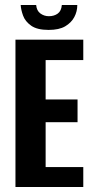

<svg xmlns="http://www.w3.org/2000/svg" viewBox="-20 -750 374 770"><path d="M42 0V-591H314V-509H163V-351H291V-260H163V-80H314V0ZM175 -630Q129 -630 105 -647Q81 -664 72.5 -687.5Q64 -711 63 -730H125Q127 -707 142 -696Q157 -685 176 -685Q197 -685 211.5 -695.5Q226 -706 228 -730H290Q290 -704 278 -681.5Q266 -659 241.5 -644.5Q217 -630 175 -630Z"/></svg>

Font: Alumni Sans Thin
Style: Bold
Weight: 700
Version: Version 1.018